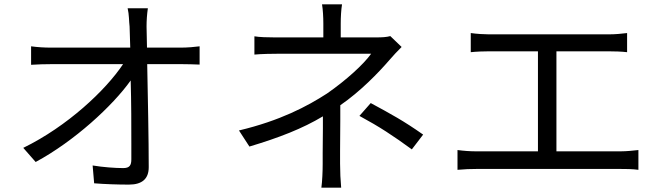

<svg xmlns="http://www.w3.org/2000/svg" viewBox="-20 -821 3040 883"><path d="M656 -602 654 -699C654 -727 656 -755 660 -783H567C574 -754 573 -723 576 -699C577 -676 578 -642 579 -602H215C183 -602 152 -604 123 -608V-523C154 -525 185 -526 216 -526H546C466 -406 290 -240 87 -141L144 -76C322 -172 498 -334 581 -451C584 -351 584 -240 584 -160V-88C584 -61 576 -48 547 -48C510 -48 454 -52 406 -60L413 22C462 26 522 28 573 28C634 28 664 1 664 -52C664 -178 660 -376 657 -526H816C840 -526 875 -525 898 -524V-608C878 -605 840 -602 813 -602Z M1775 -655C1758 -650 1735 -649 1712 -649H1547V-713C1547 -741 1549 -778 1553 -801H1461C1465 -778 1467 -741 1467 -713V-649H1242C1211 -649 1173 -650 1150 -654V-570C1179 -573 1237 -574 1272 -574H1687C1652 -525 1572 -452 1484 -391C1393 -332 1268 -266 1079 -221L1127 -147C1264 -188 1372 -230 1465 -286V-231C1465 -192 1464 -153 1464 -117V-68C1464 -33 1462 13 1458 42H1549C1546 11 1544 -33 1544 -68V-127C1544 -171 1545 -221 1545 -270V-337C1638 -401 1720 -486 1771 -545C1787 -564 1808 -586 1827 -605ZM1633 -288C1727 -237 1786 -198 1874 -134L1926 -202C1835 -266 1779 -296 1685 -347Z M2539 -125V-585H2779C2807 -585 2839 -584 2864 -581V-669C2840 -666 2810 -663 2779 -663H2229C2209 -663 2172 -665 2145 -669V-581C2170 -584 2210 -585 2229 -585H2454V-125H2172C2143 -125 2114 -127 2084 -131V-40C2115 -43 2145 -44 2172 -44H2833C2853 -44 2889 -44 2916 -40V-131L2876 -127C2863 -126 2848 -125 2833 -125Z"/></svg>

Font: Spoqa Han Sans Neo Regular
Style: Regular
Weight: 400
Designer: [Spoqa Han Sans Neo] Dong-huui Kim  Younghwa Kang  Yujin Lee  [Noto Sans] Ryoko NISHIZUKA  (kana & ideographs); Paul D. 
Foundry: Spoqa (http://www.spoqa-han-sans.com)
Version: Version 1.000